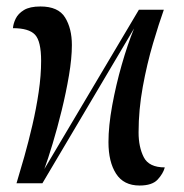

<svg xmlns="http://www.w3.org/2000/svg" viewBox="-20 -566 569 593"><path d="M411 7Q362 7 338.5 -29.5Q315 -66 315 -127Q315 -177 326.5 -240Q338 -303 356 -366Q374 -429 394 -478L111 0H31Q42 -36 55 -82Q68 -128 80 -179.5Q92 -231 99.5 -282Q107 -333 107 -378Q107 -439 88 -459Q69 -479 20 -479Q21 -493 28.5 -508.5Q36 -524 54 -535Q72 -546 105 -546Q160 -546 181 -512Q202 -478 202 -427Q202 -386 193 -333Q184 -280 170.5 -225Q157 -170 142.5 -122Q128 -74 117 -44L409 -536H486Q471 -494 452.5 -431.5Q434 -369 421 -298Q408 -227 408 -157Q408 -112 424 -80.5Q440 -49 489 -49Q484 -30 467 -11.5Q450 7 411 7Z"/></svg>

Font: Noto Serif Display ExtraCondensed Medium
Style: Regular
Weight: 500
Width: 2
Designer: Monotype Design Team
Foundry: Monotype Imaging Inc.
Version: Version 2.009